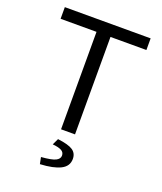

<svg xmlns="http://www.w3.org/2000/svg" viewBox="-158 -758 917 1085"><g transform="rotate(20 300.0 -215.0)"><path d="M258 0V-586H42V-656H558V-586H342V0ZM213 226 205 186Q268 181 291 169.5Q314 158 314 138Q314 118 296 108.5Q278 99 243 96L261 58Q326 66 352 83.5Q378 101 378 135Q378 179 335.5 200.5Q293 222 213 226Z"/></g></svg>

Font: Source Code Pro
Style: Regular
Weight: 400
Monospace: yes
Designer: Paul D. Hunt, Teo Tuominen
Foundry: Adobe Systems Incorporated
Version: Version 2.030;PS 1.000;hotconv 16.6.51;makeotf.lib2.5.65220